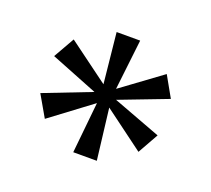

<svg xmlns="http://www.w3.org/2000/svg" viewBox="-75 -825 613 559"><g transform="rotate(20 231.0 -546.0)"><path d="M273 -360H200L216 -518L89 -423L51 -489L198 -546L52 -604L89 -669L215 -576L199 -732H272L254 -576L378 -667L414 -603L265 -546L414 -490L378 -426L254 -518Z"/></g></svg>

Font: Ulagadi Sans Light
Style: Regular
Weight: 300
Designer: Ninad Kale (Devanagari), Jonny Pinhorn (Latin)
Foundry: Indian Type Foundry
Version: Version 3.01;March 29, 2020;FontCreator 12.0.0.2522 64-bit; 